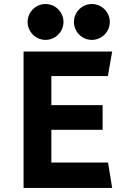

<svg xmlns="http://www.w3.org/2000/svg" viewBox="-20 -931 620 951"><path d="M535.6 0H96.7V-675.8H535.6L514.2 -554.2H234.4V-410.2H488.3V-288.1H234.4V-126H515.1ZM205.6 -733.4Q188 -733.4 171.6 -740.2Q155.3 -747.1 142.8 -759.5Q130.4 -772 123.5 -788.3Q116.7 -804.7 116.7 -822.3Q116.7 -839.8 123.5 -856.2Q130.4 -872.6 142.8 -885Q155.3 -897.5 171.6 -904.3Q188 -911.1 205.6 -911.1Q223.1 -911.1 239.5 -904.3Q255.9 -897.5 268.3 -885Q280.8 -872.6 287.6 -856.2Q294.4 -839.8 294.4 -822.3Q294.4 -804.7 287.6 -788.3Q280.8 -772 268.3 -759.5Q255.9 -747.1 239.5 -740.2Q223.1 -733.4 205.6 -733.4ZM435.1 -733.4Q417.5 -733.4 401.1 -740.2Q384.8 -747.1 372.3 -759.5Q359.9 -772 353 -788.3Q346.2 -804.7 346.2 -822.3Q346.2 -839.8 353 -856.2Q359.9 -872.6 372.3 -885Q384.8 -897.5 401.1 -904.3Q417.5 -911.1 435.1 -911.1Q452.6 -911.1 469 -904.3Q485.4 -897.5 497.8 -885Q510.3 -872.6 517.1 -856.2Q523.9 -839.8 523.9 -822.3Q523.9 -804.7 517.1 -788.3Q510.3 -772 497.8 -759.5Q485.4 -747.1 469 -740.2Q452.6 -733.4 435.1 -733.4Z"/></svg>

Font: Cadman
Style: Bold
Weight: 700
Designer: Paul James MIller
Foundry: High-Logic / Made with FontCreator
Version: Version 2.114;March 28, 2021;FontCreator 13.0.0.2683 64-bit